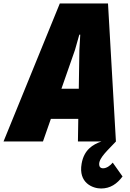

<svg xmlns="http://www.w3.org/2000/svg" viewBox="-61 -804 740 1091"><path d="M579.6 120.1C564.9 138.2 543.9 152.3 524.9 152.3C509.8 152.3 502.4 143.1 502.4 128.9C502.4 90.8 555.2 46.4 597.7 0L552.7 -784.2H278.8L-41 0H183.1L228 -128.4H383.8L381.8 0H515.1C466.3 17.1 416.5 46.9 402.8 126C383.3 235.8 466.3 267.1 513.2 267.1C565.9 267.1 604 240.7 635.3 198.7ZM390.1 -520.5 386.7 -299.8H288.1L365.2 -520.5L389.6 -606.9H395Z"/></svg>

Font: Decalotype Black Italic
Style: Regular
Weight: 900
Italic angle: -10°
Designer: Alfredo Marco Pradil
Foundry: Alfredo Marco Pradil
Version: Version 1.0